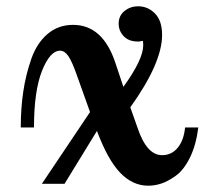

<svg xmlns="http://www.w3.org/2000/svg" viewBox="-20 -584 650 610"><path d="M46 -179Q46 -240 54 -293.5Q62 -347 79.5 -397Q97 -447 131 -476Q165 -505 212 -505Q306 -505 346 -386L372 -308Q435 -395 435 -440Q435 -449 434 -454Q430 -454 426.5 -453Q423 -452 419 -452Q389 -452 373 -469Q357 -486 357 -509Q357 -534 375.5 -549Q394 -564 419 -564Q450 -564 472.5 -541Q495 -518 495 -473Q495 -384 394 -243L417 -178Q446 -91 495 -91Q525 -91 544.5 -114.5Q564 -138 568 -179H610Q603 -123 583.5 -83.5Q564 -44 539 -26Q514 -8 493 -1Q472 6 451 6Q401 6 361.5 -35.5Q322 -77 288 -168L185 0H113L266 -228L226 -340Q209 -389 197 -406Q185 -423 171 -423Q139 -423 113.5 -359Q88 -295 88 -179Z"/></svg>

Font: Lobster Two
Style: Bold
Weight: 700
Designer: Pablo Impallari
Foundry: Pablo Impallari. www.impallari.com
Version: Version 1.006